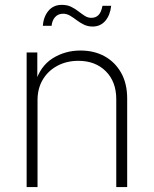

<svg xmlns="http://www.w3.org/2000/svg" viewBox="-20 -754 620 774"><path d="M131.3 -350.1V0H87.4V-542.5H130.4V-420.4H122.1Q142.1 -487.3 192.1 -518.8Q242.2 -550.3 304.2 -550.3Q359.9 -550.3 402.1 -526.9Q444.3 -503.4 468.5 -460.2Q492.7 -417 492.7 -356.4V0H448.7V-354Q448.7 -424.8 406.5 -466.8Q364.3 -508.8 295.9 -508.8Q249 -508.8 211.7 -489Q174.3 -469.2 152.8 -433.6Q131.3 -397.9 131.3 -350.1ZM353.5 -647Q334 -647 318.1 -654.8Q302.2 -662.6 288.8 -672.9Q275.4 -683.1 262.2 -690.9Q249 -698.7 234.4 -698.7Q214.4 -698.7 202.1 -685.1Q189.9 -671.4 188 -649.9H152.8Q155.3 -686.5 175.3 -710.4Q195.3 -734.4 229 -734.4Q251 -734.4 266.8 -726.6Q282.7 -718.8 295.9 -708.5Q309.1 -698.2 321.5 -690.2Q334 -682.1 348.1 -682.1Q366.2 -682.1 377.2 -693.4Q388.2 -704.6 393.1 -730.5H428.2Q423.8 -691.9 404.1 -669.4Q384.3 -647 353.5 -647Z"/></svg>

Font: Inter 16pt ExtraLight
Style: Regular
Weight: 250
Version: Version 4.001;git-66647c0bb